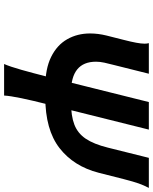

<svg xmlns="http://www.w3.org/2000/svg" viewBox="75 -821 746 936"><g transform="rotate(90 448.0 -353.0)"><path d="M477.5 -705.6H611.8L488.3 -210.4Q470.2 -139.2 458.7 -84Q447.3 -28.8 445.8 0H292Q304.7 -28.8 320.3 -84Q335.9 -139.2 354 -210.4ZM749.5 -705.6H896Q883.3 -681.2 874.5 -656.5Q865.7 -631.8 853 -582.5L822.3 -461.4Q791 -339.4 701.7 -270Q612.3 -200.7 452.6 -200.7H403.8Q315.4 -200.7 257.6 -229.2Q199.7 -257.8 171.4 -307.4Q143.1 -356.9 143.1 -419.4Q143.1 -458 153.3 -499.5L174.3 -582.5Q183.6 -618.7 188.2 -643.6Q192.9 -668.5 192.9 -685.1Q192.9 -695.8 190.4 -705.6H339.4L296.4 -533.7Q290 -509.8 285.4 -488.3Q280.8 -466.8 280.8 -448.2Q280.8 -326.2 430.2 -326.2H479Q544.9 -326.2 587.4 -342.5Q629.9 -358.9 656.2 -397.9Q682.6 -437 699.7 -505.9Z"/></g></svg>

Font: Andika
Style: Bold Italic
Weight: 700
Italic angle: -14°
Designer: Victor Gaultney, Annie Olsen, Julie Remington, Don Collingsworth, Eric Hays, Becca Hirsbrunner
Foundry: SIL International
Version: Version 6.101